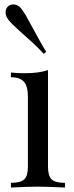

<svg xmlns="http://www.w3.org/2000/svg" viewBox="-20 -840 333 860"><path d="M271 -21V0Q190 -4 150 -4Q110 -4 29 0V-21Q72 -21 88.5 -36.5Q105 -52 105 -93V-406Q105 -453 87.5 -473.5Q70 -494 29 -494V-515Q61 -512 91 -512Q153 -512 195 -526V-93Q195 -52 211.5 -36.5Q228 -21 271 -21ZM18 -751Q5 -768 5 -785Q5 -803 18 -813Q26 -820 40 -820Q62 -820 78 -798Q96 -773 110 -745Q167 -639 187 -608L176 -599Q149 -628 126 -649L68 -701Q29 -736 18 -751Z"/></svg>

Font: Playfair Display
Style: Regular
Weight: 400
Designer: Claus Eggers S?rensen
Foundry: Claus Eggers S?rensen
Version: Version 1.003